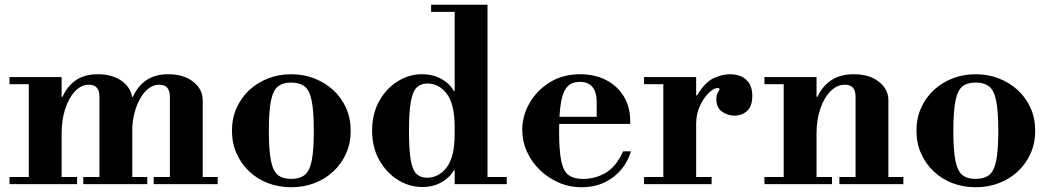

<svg xmlns="http://www.w3.org/2000/svg" viewBox="-20 -774 4416 807"><path d="M694 -15V-368Q694 -418 649 -418Q618.1 -418 592 -391Q565.9 -364 550.5 -317.5Q535 -271 535 -212L515 -367.1H538.8Q558 -411 594.5 -436.5Q631 -462 687 -462Q752 -462 792 -430.5Q832 -399 832 -353V-15ZM20 0V-30H304V0ZM101 -15V-434H239V-15ZM330 0V-30H599V0ZM20 -420V-450H239V-420ZM398 -15V-368Q398 -418 353 -418Q322.1 -418 296 -391Q269.9 -364 254.5 -317.5Q239 -271 239 -212L219 -367.1H242.8Q262 -411 298.5 -436.5Q335 -462 391 -462Q456 -462 496 -430.5Q536 -399 536 -353V-15ZM626 0V-30H895V0Z M1203.9 13Q1152 13 1107 -4Q1062 -21 1028 -53Q994 -85 974.5 -128.5Q955 -172 955 -224.5Q955 -277 974.5 -320.5Q994 -364 1028 -395.5Q1062 -427 1107.1 -444.5Q1152.1 -462 1204.1 -462Q1256 -462 1301 -444.5Q1346 -427 1380.5 -395.5Q1415 -364 1434.5 -320.5Q1454 -277 1454 -224.5Q1454 -172 1434.5 -128.5Q1415 -85 1380.5 -53Q1346 -21 1300.9 -4Q1255.9 13 1203.9 13ZM1203.9 -22Q1238.8 -22 1259.9 -38Q1281 -54 1290 -97.7Q1299 -141.5 1299 -224Q1299 -306.6 1290 -350.8Q1281 -395 1259.9 -411Q1238.8 -427 1203.9 -427Q1169 -427 1148.5 -411Q1128 -395 1119 -350.8Q1110 -306.6 1110 -224Q1110 -141.5 1119 -97.7Q1128 -54 1148.5 -38Q1169 -22 1203.9 -22Z M1754 12Q1701 12 1653 -17.5Q1605 -47 1574.5 -100.5Q1544 -154 1544 -225Q1544 -296 1574 -349.5Q1604 -403 1652 -432.5Q1700 -462 1753 -462Q1800 -462 1835.5 -442Q1871 -422 1887 -392H1911L1891 -240Q1891 -335.4 1858.3 -379.2Q1825.7 -423 1776 -423Q1749 -423 1732 -406.9Q1715 -390.8 1707 -347.9Q1699 -305 1699 -224Q1699 -144 1706.5 -101.1Q1714 -58.2 1731 -42.6Q1748 -27 1775 -27Q1824.7 -27 1857.9 -71Q1891 -115 1891 -210L1911 -58H1887Q1871 -28 1836 -8Q1801 12 1754 12ZM1891 0V-30H2110V0ZM1891 -15V-738H2029V-15ZM1792 -724V-754H2029V-724Z M2425 13Q2373 13 2327.5 -7Q2282 -27 2247.5 -61Q2213 -95 2194 -138Q2175 -181 2175 -228Q2175 -286 2205 -339.5Q2235 -393 2290 -427.5Q2345 -462 2419 -462Q2479 -462 2526.5 -438Q2574 -414 2601.5 -369.5Q2629 -325 2629 -264V-253H2282V-283H2488V-344Q2488 -430 2416 -430Q2385 -430 2366 -411Q2347 -392 2338.5 -346.5Q2330 -301 2330 -222Q2330 -141 2339 -97.5Q2348 -54 2370 -38Q2392 -22 2430 -22Q2483 -22 2526.5 -48Q2570 -74 2599 -138H2632Q2611 -69 2555.5 -28Q2500 13 2425 13Z M2687 0V-30H2768V-420H2687V-450H2906V-373H2910Q2943 -429 2980 -445.5Q3017 -462 3046 -462Q3092 -462 3117 -438.5Q3142 -415 3142 -371Q3142 -328 3120.5 -308Q3099 -288 3067 -288Q3038 -288 3014.5 -305Q2991 -322 2991 -356Q2991 -376 2997.5 -385Q3004 -394 3004 -399Q3004 -401 3002.5 -402.5Q3001 -404 2996 -404Q2980 -404 2958.5 -383Q2937 -362 2921.5 -328Q2906 -294 2906 -254V-30H2971V0Z M3576 -15V-368Q3576 -418 3531 -418Q3498.4 -418 3471.2 -391Q3444 -364 3428 -317.5Q3412 -271 3412 -212L3392 -367.1H3415.8Q3436 -411 3473.5 -436.5Q3511 -462 3569 -462Q3634 -462 3674 -430.5Q3714 -399 3714 -353V-15ZM3193 0V-30H3477V0ZM3274 -15V-434H3412V-15ZM3508 0V-30H3777V0ZM3193 -420V-450H3412V-420Z M4080.9 13Q4029 13 3984 -4Q3939 -21 3905 -53Q3871 -85 3851.5 -128.5Q3832 -172 3832 -224.5Q3832 -277 3851.5 -320.5Q3871 -364 3905 -395.5Q3939 -427 3984.1 -444.5Q4029.1 -462 4081.1 -462Q4133 -462 4178 -444.5Q4223 -427 4257.5 -395.5Q4292 -364 4311.5 -320.5Q4331 -277 4331 -224.5Q4331 -172 4311.5 -128.5Q4292 -85 4257.5 -53Q4223 -21 4177.9 -4Q4132.9 13 4080.9 13ZM4080.9 -22Q4115.8 -22 4136.9 -38Q4158 -54 4167 -97.7Q4176 -141.5 4176 -224Q4176 -306.6 4167 -350.8Q4158 -395 4136.9 -411Q4115.8 -427 4080.9 -427Q4046 -427 4025.5 -411Q4005 -395 3996 -350.8Q3987 -306.6 3987 -224Q3987 -141.5 3996 -97.7Q4005 -54 4025.5 -38Q4046 -22 4080.9 -22Z"/></svg>

Font: Libre Bodoni
Style: Regular
Weight: 400
Designer: Pablo Impallari, Rodrigo Fuenzalida
Foundry: Impallari Type
Version: Version 2.005;gftools[0.9.23]